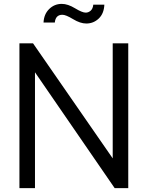

<svg xmlns="http://www.w3.org/2000/svg" viewBox="-20 -968 760 988"><path d="M301 -892Q266 -892 262 -852H204Q206 -895 233 -921.5Q260 -948 298 -948Q329 -948 366 -925.5Q403 -903 421 -903Q435 -903 446.5 -913Q458 -923 460 -944H517Q515 -898 488 -872.5Q461 -847 424 -847Q393 -847 356 -869.5Q319 -892 301 -892ZM560 -745H640V0H570L160 -596V0H80V-745H150L560 -153Z"/></svg>

Font: Plus Jakarta Display Light
Style: Regular
Weight: 300
Designer: Gumpita Rahayu
Foundry: Tokotype Studio
Version: Version 1.000;hotconv 1.0.109;makeotfexe 2.5.65596